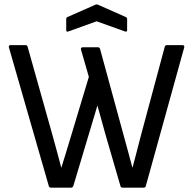

<svg xmlns="http://www.w3.org/2000/svg" viewBox="-20 -862 887 882"><path d="M294.9 -717.8Q284.2 -713.4 284.2 -724.1V-773.9Q284.2 -781.2 291 -784.2L417 -839.8Q423.8 -843.3 431.2 -839.8L557.1 -784.2Q564 -781.2 564 -773.9V-724.1Q564 -713.4 553.2 -717.8L423.8 -764.2ZM214.8 0Q205.6 0 204.1 -7.8L21 -644Q18.1 -654.8 29.8 -654.8H96.2Q105.5 -654.8 106.9 -647L223.1 -233.9Q230 -210.4 242.4 -163.3Q254.9 -116.2 261.2 -92.8H262.2Q269.5 -115.7 283.4 -161.4Q297.4 -207 304.2 -230L388.2 -508.8L352.1 -633.8Q350.6 -638.7 353 -641.8Q355.5 -645 360.8 -645H429.2Q438 -645 439.9 -636.2L553.2 -221.2Q559.6 -199.7 570.8 -157Q582 -114.3 587.9 -92.8H588.9Q595.2 -115.7 607.2 -161.9Q619.1 -208 625 -231L736.8 -647Q738.3 -654.8 748 -654.8H816.9Q829.1 -654.8 826.2 -644L649.9 -7.8Q648.4 0 639.2 0H543.9Q534.7 0 533.2 -7.8L464.8 -243.2L428.2 -375H426.8Q419.9 -353.5 407.5 -310.5Q395 -267.6 388.2 -246.1L316.9 -7.8Q314 0 306.2 0Z"/></svg>

Font: Sofia Sans
Style: Regular
Weight: 400
Designer: Botio Nikoltchev, Ani Petrova
Foundry: lettersoup
Version: Version 4.100